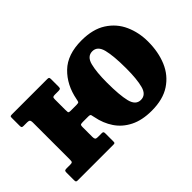

<svg xmlns="http://www.w3.org/2000/svg" viewBox="-96 -796 1071 1071"><g transform="rotate(-45 440.0 -260.5)"><path d="M86 -111V-406.5Q86 -418.5 81.8 -423.5Q77.5 -428.5 65 -428.5H35.5Q26.5 -428.5 23.8 -431.5Q21 -434.5 21 -444V-508Q21 -516.5 24.5 -518.2Q28 -520 36 -520H315Q324 -520 326.5 -516.8Q329 -513.5 329 -504V-444.5Q329 -434 324.8 -431.2Q320.5 -428.5 311 -428.5H283Q272 -428.5 268 -425.5Q264 -422.5 264 -410.5V-329Q264 -314.5 265 -308.5Q266 -302.5 282 -302.5H327.5Q343.5 -302.5 345.8 -307.5Q348 -312.5 350.5 -325.5Q368.5 -419.5 429.5 -478.5Q490.5 -537.5 601.5 -537.5Q691 -537.5 748.2 -500.5Q805.5 -463.5 832.8 -402.5Q860 -341.5 860 -270Q860 -188.5 832.8 -123.5Q805.5 -58.5 748.2 -20.5Q691 17.5 601.5 17.5Q526.5 17.5 474.2 -8.8Q422 -35 391.5 -80.5Q361 -126 350 -183.5Q347.5 -198 345.2 -204.2Q343 -210.5 328.5 -210.5H287.5Q275 -210.5 269.5 -208.5Q264 -206.5 264 -191.5V-114Q264 -101.5 267.8 -96.5Q271.5 -91.5 284 -91.5H316Q324 -91.5 326.5 -88.2Q329 -85 329 -76.5V-11Q329 -3 325.2 -1.5Q321.5 0 313.5 0H34.5Q25.5 0 23.2 -3.5Q21 -7 21 -16V-76Q21 -86 24.8 -88.8Q28.5 -91.5 37.5 -91.5H67Q79 -91.5 82.5 -94.8Q86 -98 86 -111ZM535.5 -270Q535.5 -171.5 548.2 -119.8Q561 -68 601.5 -68Q642 -68 655 -117.2Q668 -166.5 668 -250Q668 -348.5 655 -400.2Q642 -452 601.5 -452Q561 -452 548.2 -402.8Q535.5 -353.5 535.5 -270Z"/></g></svg>

Font: Besley* Narrow Heavy
Style: Regular
Weight: 800
Width: 4
Designer: Owen Earl
Foundry: indestructible type*
Version: Version 3.000; ttfautohint (v1.8.3)